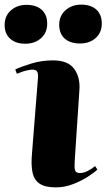

<svg xmlns="http://www.w3.org/2000/svg" viewBox="-60 -796 460 830"><path d="M104 -457Q106 -476 101 -485.5Q96 -495 80 -495Q70 -495 51.5 -490.5Q33 -486 13 -477L6 -496Q32 -508 76 -521.5Q120 -535 169 -535Q234 -535 261 -498Q288 -461 283 -403L263 -101Q261 -72 264.5 -60Q268 -48 285 -48Q302 -48 319.5 -57Q337 -66 351 -78L361 -63Q350 -52 322 -33.5Q294 -15 257 -0.5Q220 14 182 14Q134 14 110.5 -2.5Q87 -19 80.5 -51Q74 -83 78 -129ZM196 -689Q196 -728 223.5 -752Q251 -776 291 -776Q333 -776 356.5 -754.5Q380 -733 380 -694Q380 -655 353.5 -631.5Q327 -608 286 -608Q244 -608 220 -629Q196 -650 196 -689ZM-40 -688Q-40 -727 -13 -751Q14 -775 54 -775Q97 -775 120.5 -753.5Q144 -732 144 -694Q144 -654 117 -630.5Q90 -607 49 -607Q8 -607 -16 -628.5Q-40 -650 -40 -688Z"/></svg>

Font: Literata 72pt ExtraBold
Style: Italic
Weight: 800
Italic angle: -2°
Designer: Latin by Veronika Burian and Jose Scaglione. Greek by Irene Vlachou. Cyrillic by Vera Evstafieva
Foundry: TypeTogether
Version: Version 3.002